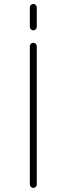

<svg xmlns="http://www.w3.org/2000/svg" viewBox="-20 -971 323 971"><path d="M130.9 -835V-933.6Q130.9 -940.4 136.2 -945.8Q141.6 -951.2 148.4 -951.2Q155.3 -951.2 160.6 -945.8Q166 -940.4 166 -933.6V-835Q166 -828.1 160.6 -822.8Q155.3 -817.4 148.4 -817.4Q141.6 -817.4 136.2 -822.8Q130.9 -828.1 130.9 -835ZM130.9 -38.1V-737.3Q130.9 -744.1 136.2 -749.5Q141.6 -754.9 148.4 -754.9Q155.3 -754.9 160.6 -749.5Q166 -744.1 166 -737.3V-38.1Q166 -31.2 160.6 -25.9Q155.3 -20.5 148.4 -20.5Q141.6 -20.5 136.2 -25.9Q130.9 -31.2 130.9 -38.1Z"/></svg>

Font: Gen Jyuu Gothic ExtraLight
Style: Regular
Weight: 100
Designer: [Source Han Sans]
Ryoko NISHIZUKA  (kana & ideographs); Paul D. Hunt (Latin, Greek & Cyrillic); Wenlong ZHANG  (bopomofo
Version: Version 1.002.20150607